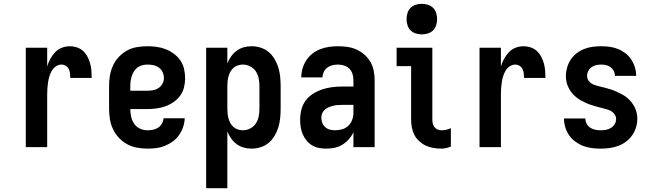

<svg xmlns="http://www.w3.org/2000/svg" viewBox="-20 -770 3415 1005"><path d="M115 0V-520H227V-422Q233 -443 243.5 -462Q254 -481 268.5 -496.5Q283 -512 303.5 -520Q324 -528 345 -528Q364 -528 382.5 -522Q401 -516 415 -503Q429 -490 438 -473Q447 -456 452 -437.5Q457 -419 458.5 -400Q460 -381 460 -362H348Q348 -374 346.5 -386Q345 -398 340 -408.5Q335 -419 324.5 -425.5Q314 -432 302 -432Q286 -432 272.5 -422.5Q259 -413 251 -399.5Q243 -386 238.5 -370.5Q234 -355 231.5 -339Q229 -323 228 -307.5Q227 -292 227 -276V0Z M752 8Q725 8 697.5 3Q670 -2 646 -15Q622 -28 603 -48Q584 -68 572 -93Q560 -118 555.5 -145.5Q551 -173 551 -200V-320Q551 -348 555.5 -375Q560 -402 571.5 -427Q583 -452 602.5 -472.5Q622 -493 646 -506Q670 -519 697.5 -523.5Q725 -528 753 -528Q777 -528 801.5 -524.5Q826 -521 848.5 -512Q871 -503 891 -488Q911 -473 924.5 -453Q938 -433 943.5 -409Q949 -385 949 -360Q949 -336 943 -312Q937 -288 922.5 -268.5Q908 -249 887.5 -235Q867 -221 844 -213Q821 -205 796.5 -202Q772 -199 748 -199H662Q662 -179 666.5 -159Q671 -139 682.5 -122Q694 -105 713 -96.5Q732 -88 752 -88Q767 -88 781.5 -91Q796 -94 808 -102Q820 -110 827.5 -123Q835 -136 836 -151H947Q946 -127 938.5 -105Q931 -83 917.5 -63.5Q904 -44 885 -30Q866 -16 844 -7Q822 2 799 5Q776 8 752 8ZM748 -295Q764 -295 779.5 -297.5Q795 -300 808.5 -308.5Q822 -317 830 -331Q838 -345 838 -361Q838 -377 831.5 -391.5Q825 -406 812.5 -415.5Q800 -425 784.5 -428.5Q769 -432 753 -432Q740 -432 726.5 -429Q713 -426 701.5 -418Q690 -410 682.5 -398.5Q675 -387 670.5 -374Q666 -361 664 -347.5Q662 -334 662 -320V-295Z M1059 215V-520H1170V-438Q1178 -458 1190 -475Q1202 -492 1219 -504.5Q1236 -517 1256 -522.5Q1276 -528 1297 -528Q1321 -528 1344.5 -520.5Q1368 -513 1386.5 -497.5Q1405 -482 1417.5 -460.5Q1430 -439 1437 -416Q1444 -393 1446.5 -368.5Q1449 -344 1449 -320V-200Q1449 -176 1446.5 -151.5Q1444 -127 1437 -104Q1430 -81 1417.5 -59.5Q1405 -38 1386.5 -22.5Q1368 -7 1344.5 0.5Q1321 8 1297 8Q1276 8 1256 2.5Q1236 -3 1219 -15.5Q1202 -28 1190 -45Q1178 -62 1170 -82V215ZM1251 -88Q1271 -88 1289.5 -97.5Q1308 -107 1319 -123.5Q1330 -140 1334 -160Q1338 -180 1338 -200V-320Q1338 -340 1334 -360Q1330 -380 1319 -396.5Q1308 -413 1289.5 -422.5Q1271 -432 1251 -432Q1238 -432 1225.5 -428Q1213 -424 1203 -415.5Q1193 -407 1186.5 -395.5Q1180 -384 1176.5 -371.5Q1173 -359 1171.5 -346Q1170 -333 1170 -320V-200Q1170 -187 1171.5 -174Q1173 -161 1176.5 -148.5Q1180 -136 1186.5 -124.5Q1193 -113 1203 -104.5Q1213 -96 1225.5 -92Q1238 -88 1251 -88Z M1689 8Q1669 8 1650 4.5Q1631 1 1614 -9Q1597 -19 1584.5 -34.5Q1572 -50 1564.5 -67.5Q1557 -85 1554 -104.5Q1551 -124 1551 -143Q1551 -170 1557.5 -196Q1564 -222 1579.5 -243Q1595 -264 1617.5 -278.5Q1640 -293 1665 -301.5Q1690 -310 1716.5 -313.5Q1743 -317 1769 -317H1830V-351Q1830 -368 1825 -383.5Q1820 -399 1808.5 -410.5Q1797 -422 1781 -427Q1765 -432 1748 -432Q1734 -432 1719.5 -428.5Q1705 -425 1693 -416Q1681 -407 1674.5 -393Q1668 -379 1668 -365H1557Q1557 -388 1563.5 -411Q1570 -434 1583 -454Q1596 -474 1615 -489Q1634 -504 1656 -512.5Q1678 -521 1701.5 -524.5Q1725 -528 1748 -528Q1773 -528 1798 -524.5Q1823 -521 1845.5 -511Q1868 -501 1887 -484.5Q1906 -468 1918.5 -446.5Q1931 -425 1936 -400.5Q1941 -376 1941 -351V0H1830V-78Q1825 -68 1823.5 -65.5Q1822 -63 1819 -58.5Q1816 -54 1812.5 -49.5Q1809 -45 1805.5 -41Q1802 -37 1798 -33Q1794 -29 1790 -25.5Q1786 -22 1781.5 -19Q1777 -16 1772.5 -13Q1768 -10 1763 -7.5Q1758 -5 1753 -3Q1748 -1 1742.5 0.5Q1737 2 1732 3.5Q1727 5 1721.5 5.5Q1716 6 1710.5 6.5Q1705 7 1699.5 7.5Q1694 8 1689 8ZM1734 -88Q1753 -88 1771.5 -93.5Q1790 -99 1803.5 -112Q1817 -125 1823.5 -143Q1830 -161 1830 -180V-221H1769Q1757 -221 1745.5 -220Q1734 -219 1722.5 -216Q1711 -213 1700 -208.5Q1689 -204 1680 -196Q1671 -188 1666.5 -177Q1662 -166 1662 -154Q1662 -140 1667 -127Q1672 -114 1682.5 -104.5Q1693 -95 1706.5 -91.5Q1720 -88 1734 -88Z M2291 8Q2270 8 2249 4.5Q2228 1 2209.5 -7.5Q2191 -16 2175 -30.5Q2159 -45 2149.5 -63Q2140 -81 2136 -102Q2132 -123 2132 -143V-424H2056V-520H2243V-143Q2243 -133 2245.5 -123Q2248 -113 2254.5 -104.5Q2261 -96 2270.5 -92Q2280 -88 2291 -88Q2303 -88 2316 -91Q2329 -94 2340 -99V-3Q2329 2 2316 5Q2303 8 2291 8ZM2188 -590Q2172 -590 2156 -595Q2140 -600 2129 -611Q2118 -622 2113 -638Q2108 -654 2108 -670Q2108 -686 2113 -702Q2118 -718 2129 -729Q2140 -740 2156 -745Q2172 -750 2188 -750Q2204 -750 2220 -745Q2236 -740 2247 -729Q2258 -718 2263 -702Q2268 -686 2268 -670Q2268 -654 2263 -638Q2258 -622 2247 -611Q2236 -600 2220 -595Q2204 -590 2188 -590Z M2490 0V-520H2602V-422Q2608 -443 2618.5 -462Q2629 -481 2643.5 -496.5Q2658 -512 2678.5 -520Q2699 -528 2720 -528Q2739 -528 2757.5 -522Q2776 -516 2790 -503Q2804 -490 2813 -473Q2822 -456 2827 -437.5Q2832 -419 2833.5 -400Q2835 -381 2835 -362H2723Q2723 -374 2721.5 -386Q2720 -398 2715 -408.5Q2710 -419 2699.5 -425.5Q2689 -432 2677 -432Q2661 -432 2647.5 -422.5Q2634 -413 2626 -399.5Q2618 -386 2613.5 -370.5Q2609 -355 2606.5 -339Q2604 -323 2603 -307.5Q2602 -292 2602 -276V0Z M3123 8Q3100 8 3077 5Q3054 2 3032 -6.5Q3010 -15 2991 -29Q2972 -43 2959 -62Q2946 -81 2939 -103.5Q2932 -126 2932 -150H3044Q3044 -136 3050.5 -123Q3057 -110 3069 -102Q3081 -94 3095 -91Q3109 -88 3123 -88Q3138 -88 3152 -90.5Q3166 -93 3178 -100.5Q3190 -108 3197.5 -120.5Q3205 -133 3205 -147Q3205 -163 3194 -175.5Q3183 -188 3168.5 -193.5Q3154 -199 3138.5 -202.5Q3123 -206 3108 -210.5Q3093 -215 3078 -219.5Q3063 -224 3048.5 -230.5Q3034 -237 3020.5 -244.5Q3007 -252 2995 -262Q2983 -272 2973 -284.5Q2963 -297 2956 -311Q2949 -325 2945.5 -340.5Q2942 -356 2942 -372Q2942 -394 2948.5 -416.5Q2955 -439 2967.5 -458Q2980 -477 2998 -491Q3016 -505 3037.5 -513.5Q3059 -522 3081.5 -525Q3104 -528 3127 -528Q3149 -528 3171.5 -525Q3194 -522 3215 -513.5Q3236 -505 3254 -491Q3272 -477 3284.5 -458Q3297 -439 3303.5 -417Q3310 -395 3310 -373H3199Q3199 -386 3193 -398Q3187 -410 3176.5 -418Q3166 -426 3153 -429Q3140 -432 3127 -432Q3113 -432 3100 -429Q3087 -426 3076.5 -418.5Q3066 -411 3059.5 -398.5Q3053 -386 3053 -373Q3053 -357 3063.5 -344.5Q3074 -332 3089 -326.5Q3104 -321 3119 -317.5Q3134 -314 3149.5 -310Q3165 -306 3180 -301Q3195 -296 3209 -289.5Q3223 -283 3237 -275.5Q3251 -268 3263 -258Q3275 -248 3285 -235.5Q3295 -223 3302 -209Q3309 -195 3312.5 -179.5Q3316 -164 3316 -149Q3316 -125 3309 -102.5Q3302 -80 3288.5 -61Q3275 -42 3256 -28Q3237 -14 3215 -6Q3193 2 3170 5Q3147 8 3123 8Z"/></svg>

Font: Iosevka Julsh Curly
Style: Bold
Weight: 700
Designer: Belleve Invis
Foundry: Belleve Invis
Version: Version 15.0.2; ttfautohint (v1.8.4)